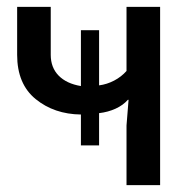

<svg xmlns="http://www.w3.org/2000/svg" viewBox="-20 -540 520 560"><path d="M349 -174 355 -249H353Q339 -233 317 -223Q295 -213 269 -210V-116H216V-206Q138 -207 84 -251Q30 -295 30 -380V-520H128V-380Q128 -343 151 -319.5Q174 -296 216 -289V-452H269V-291Q292 -294 313 -305Q334 -316 349 -333V-520H447V0H349Z"/></svg>

Font: Non Bureau
Style: Regular
Weight: 400
Designer: Jona Saucedo
Foundry: Non Foundry
Version: Version 1.000; ttfautohint (v1.8.4)